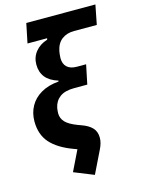

<svg xmlns="http://www.w3.org/2000/svg" viewBox="-134 -817 792 1068"><g transform="rotate(-15 262.0 -282.5)"><path d="M502 -628H371Q329 -628 300.5 -606.5Q272 -585 263 -541Q262 -534 260.5 -523.5Q259 -513 259 -502Q259 -468 278.5 -450Q298 -432 335 -432H388L365 -321H290Q236 -321 207 -299.5Q178 -278 170 -240Q169 -233 168 -225Q167 -217 167 -209Q167 -179 187.5 -157.5Q208 -136 256 -118L275 -111Q315 -97 335.5 -75Q356 -53 356 -18Q356 -2 351.5 14Q347 30 338 48L276 175L162 129L219 12L200 5Q113 -27 70.5 -75Q28 -123 28 -199Q28 -247 49.5 -286Q71 -325 113 -349.5Q155 -374 215 -379L216 -384Q167 -399 143.5 -428.5Q120 -458 120 -502Q120 -544 145.5 -575.5Q171 -607 214 -620L216 -628H103L126 -740H524Z"/></g></svg>

Font: IBM Plex Sans
Style: Italic
Weight: 400
Italic angle: -11.31°
Designer: Mike Abbink, Paul van der Laan, Pieter van Rosmalen
Foundry: Bold Monday
Version: Version 3.201